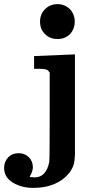

<svg xmlns="http://www.w3.org/2000/svg" viewBox="-91 -715 462 935"><path d="M129 -671Q153 -695 191 -695Q225 -694 250 -670Q273 -645 273 -610Q273 -574 250 -549Q226 -525 189 -525Q152 -525 128 -549Q104 -572 104 -610Q104 -647 129 -671ZM78 -442 268 -450H274V-196V37Q272 73 269 83Q264 102 248 125Q188 200 71 200Q14 200 -29 174Q-71 148 -71 102Q-71 73 -51 51Q-31 31 -1 31Q29 31 49 50Q69 70 69 100Q69 119 53 147H56Q70 149 77 149Q134 149 149 73Q151 49 151 -149V-362Q148 -365 145 -369Q142 -373 142 -373Q136 -376 129 -378Q115 -380 97 -380H75V-442Z"/></svg>

Font: KaTeX_Main
Style: Bold
Weight: 700
Version: Version